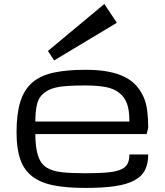

<svg xmlns="http://www.w3.org/2000/svg" viewBox="-20 -926 821 957"><path d="M406.2 10.7Q312.5 10.7 247.1 -2.2Q181.6 -15.1 140.6 -46.9Q99.6 -78.6 81.1 -131.8Q62.5 -185.1 62.5 -265.6Q62.5 -357.9 81.1 -418.2Q99.6 -478.5 140.6 -514.2Q181.6 -549.8 247.1 -564Q312.5 -578.1 406.2 -578.1Q473.1 -578.1 522.2 -568.4Q571.3 -558.6 606.2 -540Q641.1 -521.5 662.8 -495.1Q684.6 -468.8 697 -439.7Q709.5 -410.6 714.1 -371.6Q718.8 -332.5 718.8 -289.1L710.9 -257.8H156.2Q156.2 -193.4 168.9 -152.1Q181.6 -110.8 210.9 -91.8Q240.2 -72.8 288.1 -67.6Q335.9 -62.5 406.2 -62.5Q470.7 -62.5 512.9 -66.2Q555.2 -69.8 580.1 -80.1Q605 -90.3 615 -108.6Q625 -127 625 -156.2H718.8Q718.8 -110.8 702.9 -78.9Q687 -46.9 650.4 -27.1Q613.8 -7.3 554 1.7Q494.1 10.7 406.2 10.7ZM406.2 -500Q359.4 -500 322.5 -498Q285.6 -496.1 258.1 -489.5Q230.5 -482.9 210.9 -470.5Q191.4 -458 179.4 -441.2Q167.5 -424.3 161.9 -393.8Q156.2 -363.3 156.2 -320.3H625Q625 -377.4 612.8 -409.9Q600.6 -442.4 574.2 -463.4Q547.9 -484.4 506.3 -492.2Q464.8 -500 406.2 -500ZM562.5 -812.5 500 -906.2 218.8 -671.9 250 -625Z"/></svg>

Font: Michroma
Style: Regular
Weight: 400
Version: Version 1.000